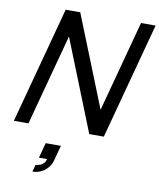

<svg xmlns="http://www.w3.org/2000/svg" viewBox="-105 -802 969 1168"><g transform="rotate(10 380.0 -217.5)"><path d="M11.7 0H101.7L252.6 -563L477.2 0H567.2L760.1 -720H670.1L519.4 -157.5L294.6 -720H204.6ZM176.4 285C226.4 285 278.9 253 294.6 194.5L319.8 100.5H225.8L200.6 194.5H251.6C242.5 234 201 241.5 188 241.5Z"/></g></svg>

Font: Manrope
Style: MediumItalic
Weight: 500
Italic angle: -15°
Designer: Mikhail Sharanda
Foundry: Mikhail Sharanda
Version: Version 4.502;hotconv 1.0.109;makeotfexe 2.5.65596